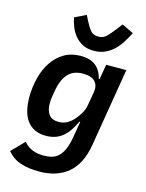

<svg xmlns="http://www.w3.org/2000/svg" viewBox="-142 -862 885 1160"><g transform="rotate(15 300.0 -282.5)"><path d="M220 212Q151 212 102.5 196Q54 180 18 138L95 59Q118 87 149 99.5Q180 112 218 112Q248 112 271.5 105.5Q295 99 313 81.5Q331 64 344 34.5Q357 5 365 -41L382 -142H377Q363 -112 346.5 -87Q330 -62 309 -44Q288 -26 262 -16.5Q236 -7 202 -7Q161 -7 131.5 -21.5Q102 -36 83 -62Q64 -88 55 -125Q46 -162 46 -206Q46 -270 61 -328.5Q76 -387 106 -431.5Q136 -476 180 -502Q224 -528 282 -528Q343 -528 377 -500.5Q411 -473 423 -422H428L444 -516H570L489 -27Q468 97 398.5 154.5Q329 212 220 212ZM255 -108Q284 -108 307 -120.5Q330 -133 351 -157Q364 -172 380 -197.5Q396 -223 402 -261L415 -337Q422 -379 399 -403.5Q376 -428 324 -428Q263 -428 230.5 -391.5Q198 -355 187 -295L179 -249Q177 -239 176 -227Q175 -215 175 -201Q175 -159 194 -133.5Q213 -108 255 -108ZM349 -578Q307 -578 278.5 -593Q250 -608 230.5 -631.5Q211 -655 199.5 -684Q188 -713 182 -742L253 -777L271 -741Q289 -706 305.5 -687Q322 -668 354 -668Q383 -668 402.5 -686.5Q422 -705 451 -743L477 -777L550 -742Q535 -713 517 -683.5Q499 -654 475 -630.5Q451 -607 420 -592.5Q389 -578 349 -578Z"/></g></svg>

Font: IBM Plex Mono SemiBold
Style: Italic
Weight: 600
Italic angle: -9°
Monospace: yes
Designer: Mike Abbink, Paul van der Laan, Pieter van Rosmalen
Foundry: Bold Monday
Version: Version 2.3